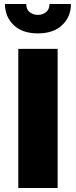

<svg xmlns="http://www.w3.org/2000/svg" viewBox="-20 -946 382 966"><path d="M5 -926H112Q112 -898 130 -884.5Q148 -871 171 -871Q193 -871 211 -884.5Q229 -898 229 -926H337Q337 -862 293 -820Q249 -778 171 -778Q92 -778 48.5 -820Q5 -862 5 -926ZM72 -700H270V0H72Z"/></svg>

Font: Jost* Heavy
Style: Regular
Weight: 800
Version: Version 3.7